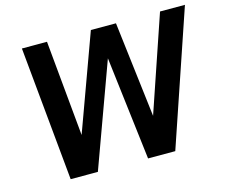

<svg xmlns="http://www.w3.org/2000/svg" viewBox="-99 -834 1138 968"><g transform="rotate(-15 470.0 -350.0)"><path d="M89 -700H220L267 -201L449 -700H580L640 -201L810 -700H940L702 0H560L495 -540L298 0H156Z"/></g></svg>

Font: Haskoy Bold
Style: Italic
Weight: 700
Designer: Ertekin Erdin
Foundry: Ertekin Erdin
Version: Version 2.000; ttfautohint (v1.8.4.7-5d5b)